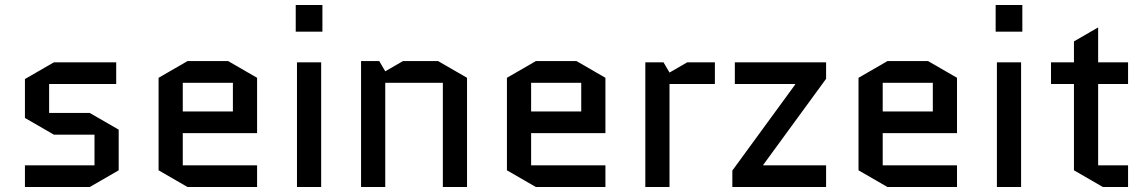

<svg xmlns="http://www.w3.org/2000/svg" viewBox="-20 -750 4604 770"><path d="M456 -230V-67L340 0H80V-87H359V-210H196L80 -277V-433L196 -500H446V-413H177V-297H340Z M1011 -87V0H732L616 -67V-438L732 -505H895L1011 -438V-216H713V-87ZM713 -418V-303H914V-418Z M1268 -500V0H1171V-500ZM1166 -623V-730H1273V-623Z M1853 -438V0H1756V-418H1525V0H1428V-505H1501L1525 -464L1596 -505H1737Z M2408 -87V0H2129L2013 -67V-438L2129 -505H2292L2408 -438V-216H2110V-87ZM2110 -418V-303H2311V-418Z M2847 -413H2665V0H2568V-500H2641L2665 -459L2736 -500H2847Z M2917 -66 3169 -411V-413H2927V-500H3293V-434L3041 -89V-87H3293V0H2917Z M3818 -87V0H3539L3423 -67V-438L3539 -505H3702L3818 -438V-216H3520V-87ZM3520 -418V-303H3721V-418Z M4075 -500V0H3978V-500ZM3973 -623V-730H4080V-623Z M4195 -413V-500H4287V-584L4384 -640V-500H4504V-413H4384V-87H4504V0H4403L4287 -67V-413Z"/></svg>

Font: Quantico
Style: Regular
Weight: 400
Designer: Matt Desmond
Foundry: MADtype
Version: Version 2.002